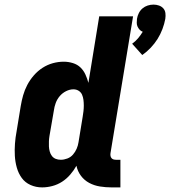

<svg xmlns="http://www.w3.org/2000/svg" viewBox="-20 -806 739 834"><path d="M598 -567 554 -616Q568 -626 579.5 -639.5Q591 -653 600 -668Q592 -671 586.5 -677Q581 -683 577.5 -690.5Q574 -698 574 -707Q574 -716 575 -724Q577 -737 583 -749Q589 -761 599 -769.5Q609 -778 621.5 -782Q634 -786 647 -786Q659 -786 670.5 -782Q682 -778 689.5 -769.5Q697 -761 698.5 -749Q700 -737 698 -724Q694 -702 685.5 -679.5Q677 -657 664.5 -637Q652 -617 635 -599Q618 -581 598 -567ZM163 8Q136 8 112.5 -2.5Q89 -13 74.5 -33Q60 -53 53 -78Q46 -103 44.5 -129Q43 -155 45 -182Q47 -209 52 -235L70 -345Q74 -369 80.5 -392Q87 -415 98.5 -437Q110 -459 127 -478.5Q144 -498 165 -511.5Q186 -525 209.5 -531.5Q233 -538 257 -538Q277 -538 296.5 -532Q316 -526 329.5 -513Q343 -500 351 -482.5Q359 -465 364 -446L411 -735H558L460 -141Q459 -135 460 -129Q461 -123 464.5 -119Q468 -115 473 -113.5Q478 -112 484 -112H503V8H464Q439 8 414 4Q389 0 367.5 -11.5Q346 -23 331.5 -42.5Q317 -62 312 -86Q301 -66 285 -47.5Q269 -29 249.5 -16.5Q230 -4 207.5 2Q185 8 163 8ZM244 -112Q258 -112 272.5 -117.5Q287 -123 297 -134.5Q307 -146 313 -160Q319 -174 321 -188L339 -298Q341 -310 342.5 -322.5Q344 -335 344 -347.5Q344 -360 342.5 -372Q341 -384 336.5 -394.5Q332 -405 322 -411.5Q312 -418 299 -418Q283 -418 267 -410Q251 -402 239.5 -388.5Q228 -375 222 -358.5Q216 -342 214 -326L195 -216Q193 -204 192.5 -192.5Q192 -181 192.5 -170Q193 -159 196 -148Q199 -137 205.5 -128.5Q212 -120 222 -116Q232 -112 244 -112Z"/></svg>

Font: Iosevka Curly Heavy Extended
Style: Italic
Weight: 900
Width: 7
Italic angle: -9°
Monospace: yes
Designer: Belleve Invis
Foundry: Belleve Invis
Version: Version 11.1.0; ttfautohint (v1.8.3)